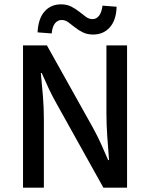

<svg xmlns="http://www.w3.org/2000/svg" viewBox="-20 -864 691 884"><path d="M86 0V-655H196L410 -272Q428 -239 445 -202Q462 -165 478 -127H482Q478 -179 474 -234.5Q470 -290 470 -342V-655H565V0H456L242 -384Q223 -417 205.5 -454Q188 -491 172 -528H168Q173 -478 177.5 -423Q182 -368 182 -314V0ZM409 -705Q382 -705 361.5 -715Q341 -725 325 -738Q309 -751 294.5 -761.5Q280 -772 264 -772Q246 -772 233.5 -757Q221 -742 218 -710L153 -715Q156 -778 185 -811Q214 -844 261 -844Q288 -844 308.5 -833.5Q329 -823 345 -810Q361 -797 375.5 -786.5Q390 -776 406 -776Q424 -776 436 -791.5Q448 -807 452 -838L517 -833Q515 -771 485.5 -738Q456 -705 409 -705Z"/></svg>

Font: Source Sans 3 ExtraLight Medium
Style: Regular
Weight: 500
Version: Version 3.052;hotconv 1.1.0;makeotfexe 2.6.0